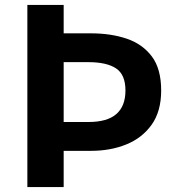

<svg xmlns="http://www.w3.org/2000/svg" viewBox="-20 -761 730 781"><path d="M91.3 0V-740.8H239V-625.4H349.9Q431.1 -625.4 495.6 -603.6Q560 -581.7 597.8 -531.2Q635.6 -480.7 635.6 -392.9Q635.6 -308.1 597 -253.9Q558.4 -199.7 494 -173.6Q429.6 -147.4 349.9 -147.4H239V0ZM239 -264.7H339.3Q416.3 -264.7 453.3 -297.1Q490.3 -329.5 490.3 -392.9Q490.3 -457.5 452.1 -482.8Q413.9 -508.2 339.3 -508.2H239Z"/></svg>

Font: Shanggu Sans SC VF
Style: Regular
Weight: 250
Designer: GuiWonder
Version: Version 1.021